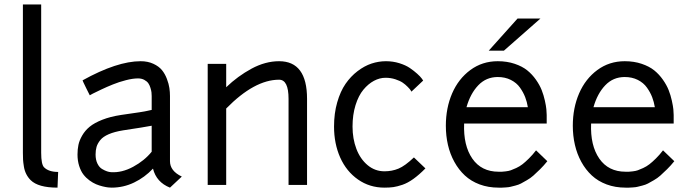

<svg xmlns="http://www.w3.org/2000/svg" viewBox="-20 -840 3144 872"><path d="M84 -819.8H167V-146Q167 -93.3 180.2 -80.1Q201.2 -59.1 244.1 -59.1L241.2 12.2Q153.3 12.2 119.1 -22Q106.9 -34.2 99.1 -49.8Q91.3 -65.4 88.4 -84.2Q85.4 -103 84.7 -114.7Q84 -126.5 84 -146Z M387.7 -407.2 371.1 -440.4Q354.5 -474.1 355 -475.1Q511.7 -562 618.7 -562Q651.4 -562 676.5 -550.3Q701.7 -538.6 715.6 -521.5Q729.5 -504.4 738 -481.7Q746.6 -459 749.3 -440.4Q752 -421.9 752 -403.8V-107.9Q752 -63.5 805.7 -38.1L752 12.2Q690.4 -12.2 674.8 -74.2Q637.2 -34.2 588.9 -11Q540.5 12.2 486.8 12.2Q480.5 12.2 471.2 11.2Q461.9 10.3 446.5 6.6Q431.2 2.9 416.5 -3.2Q401.9 -9.3 386.2 -20.8Q370.6 -32.2 358.9 -47.4Q347.2 -62.5 339.6 -86.2Q332 -109.9 332 -138.2Q332 -161.6 336.2 -181.9Q340.3 -202.1 353.3 -224.6Q366.2 -247.1 387.2 -264.4Q408.2 -281.7 444.6 -296.1Q481 -310.5 529.8 -317.9Q629.4 -331.1 668.9 -340.8V-403.8Q668.9 -412.1 668 -420.4Q667 -428.7 663.3 -440.9Q659.7 -453.1 653.6 -461.9Q647.5 -470.7 635.3 -477.3Q623 -483.9 606.9 -483.9Q583 -483.9 551.8 -475.8Q520.5 -467.8 492.7 -456.5Q464.8 -445.3 440.7 -433.8Q416.5 -422.4 401.9 -415ZM483.9 -58.1Q533.2 -54.7 584.7 -82.5Q636.2 -110.4 668.9 -150.9V-269Q637.2 -262.7 539.1 -248Q500 -241.7 473.9 -230.5Q447.8 -219.2 435.3 -203.6Q422.9 -188 418.5 -172.9Q414.1 -157.7 414.1 -138.2Q414.1 -114.3 422.4 -97.2Q430.7 -80.1 443.6 -72.5Q456.5 -64.9 466.1 -61.8Q475.6 -58.6 483.9 -58.1Z M1007.3 0H923.3V-549.8H1007.3V-443.8Q1059.6 -494.1 1122.3 -528.1Q1185.1 -562 1247.6 -562Q1374.5 -562 1374.5 -391.1V0H1290.5V-391.1Q1290.5 -478 1247.6 -478Q1135.7 -478 1007.3 -347.2Z M1732.9 -562Q1764.6 -562 1793.7 -553Q1822.8 -543.9 1841.6 -531Q1860.4 -518.1 1874.8 -505.1Q1889.2 -492.2 1895.5 -483.4L1901.9 -474.1L1848.6 -423.8Q1847.2 -426.3 1844.5 -430.7Q1841.8 -435.1 1831.3 -445.8Q1820.8 -456.5 1808.6 -464.8Q1796.4 -473.1 1775.4 -480Q1754.4 -486.8 1731 -486.8Q1704.1 -486.8 1678.2 -472.9Q1652.3 -459 1630.4 -432.6Q1608.4 -406.2 1594.7 -362.5Q1581.1 -318.8 1581.1 -265.1Q1581.1 -210 1598.6 -163.8Q1616.2 -117.7 1649.7 -89.8Q1683.1 -62 1726.1 -62Q1760.3 -62 1789.8 -74.2Q1819.3 -86.4 1859.9 -125L1912.1 -75.2Q1883.8 -46.4 1857.7 -27.6Q1831.5 -8.8 1807.6 -0.7Q1783.7 7.3 1766.4 9.8Q1749 12.2 1726.1 12.2Q1658.7 12.2 1606 -24.7Q1553.2 -61.5 1525.1 -124.5Q1497.1 -187.5 1497.1 -265.1Q1497.1 -325.2 1511.5 -375.2Q1525.9 -425.3 1549.3 -459.2Q1572.8 -493.2 1603.8 -516.8Q1634.8 -540.5 1667.2 -551.3Q1699.7 -562 1732.9 -562Z M2004.9 -269Q2004.9 -349.6 2033.4 -415.8Q2062 -481.9 2116.2 -522Q2170.4 -562 2240.7 -562Q2282.7 -562 2317.4 -550.3Q2352.1 -538.6 2374.5 -520.5Q2397 -502.4 2414.1 -478Q2431.2 -453.6 2440.2 -430.7Q2449.2 -407.7 2454.6 -383.3Q2460 -358.9 2461.4 -344Q2462.9 -329.1 2462.9 -317.9V-278.8H2087.9Q2084 -179.2 2125.2 -119.6Q2166.5 -60.1 2244.6 -60.1Q2255.4 -60.1 2259.5 -60.1Q2263.7 -60.1 2277.3 -61.8Q2291 -63.5 2300 -66.7Q2309.1 -69.8 2324.5 -76.9Q2339.8 -84 2352.8 -94Q2365.7 -104 2382.3 -120.4Q2398.9 -136.7 2414.6 -157.2L2465.8 -107.9Q2449.7 -87.9 2432.9 -71.3Q2416 -54.7 2402.6 -42.7Q2389.2 -30.8 2372.8 -21.5Q2356.4 -12.2 2346.2 -6.6Q2335.9 -1 2320.3 2.9Q2304.7 6.8 2298.1 8.5Q2291.5 10.3 2277.1 11.2Q2262.7 12.2 2260 12.2Q2257.3 12.2 2244.6 12.2Q2197.8 12.2 2158.4 -2.4Q2119.1 -17.1 2091.1 -43.2Q2063 -69.3 2043.5 -105Q2023.9 -140.6 2014.4 -181.9Q2004.9 -223.1 2004.9 -269ZM2240.7 -490.2Q2188 -490.2 2152.1 -452.6Q2116.2 -415 2098.6 -353H2377.4Q2373.5 -377 2365.2 -398.7Q2356.9 -420.4 2341.6 -442.1Q2326.2 -463.9 2300 -477.1Q2273.9 -490.2 2240.7 -490.2ZM2330.6 -755.9H2434.6L2268.6 -609.9H2199.7Z M2581.5 -269Q2581.5 -349.6 2610.1 -415.8Q2638.7 -481.9 2692.9 -522Q2747.1 -562 2817.4 -562Q2859.4 -562 2894 -550.3Q2928.7 -538.6 2951.2 -520.5Q2973.6 -502.4 2990.7 -478Q3007.8 -453.6 3016.8 -430.7Q3025.9 -407.7 3031.2 -383.3Q3036.6 -358.9 3038.1 -344Q3039.6 -329.1 3039.6 -317.9V-278.8H2664.6Q2660.6 -179.2 2701.9 -119.6Q2743.2 -60.1 2821.3 -60.1Q2832 -60.1 2836.2 -60.1Q2840.3 -60.1 2854 -61.8Q2867.7 -63.5 2876.7 -66.7Q2885.7 -69.8 2901.1 -76.9Q2916.5 -84 2929.4 -94Q2942.4 -104 2959 -120.4Q2975.6 -136.7 2991.2 -157.2L3042.5 -107.9Q3026.4 -87.9 3009.5 -71.3Q2992.7 -54.7 2979.2 -42.7Q2965.8 -30.8 2949.5 -21.5Q2933.1 -12.2 2922.9 -6.6Q2912.6 -1 2897 2.9Q2881.3 6.8 2874.8 8.5Q2868.2 10.3 2853.8 11.2Q2839.4 12.2 2836.7 12.2Q2834 12.2 2821.3 12.2Q2774.4 12.2 2735.1 -2.4Q2695.8 -17.1 2667.7 -43.2Q2639.6 -69.3 2620.1 -105Q2600.6 -140.6 2591.1 -181.9Q2581.5 -223.1 2581.5 -269ZM2817.4 -490.2Q2764.6 -490.2 2728.8 -452.6Q2692.9 -415 2675.3 -353H2954.1Q2950.2 -377 2941.9 -398.7Q2933.6 -420.4 2918.2 -442.1Q2902.8 -463.9 2876.7 -477.1Q2850.6 -490.2 2817.4 -490.2Z"/></svg>

Font: Junction Regular
Style: Regular
Weight: 500
Designer: Caroline Hadilaksono
Foundry: Caroline Hadilaksono
Version: Version 1.056